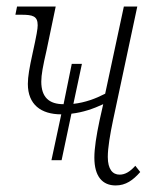

<svg xmlns="http://www.w3.org/2000/svg" viewBox="-20 -556 481 586"><path d="M137 -67H168L198 -209C233 -213 265 -224 295 -238L284 -189C274 -142 268 -103 268 -75C268 -17 293 10 333 10C364 10 386 -6 408 -31L393 -50C376 -31 361 -23 345 -23C324 -23 309 -39 309 -77C309 -105 316 -146 325 -189L399 -536H358L301 -270C272 -255 240 -243 204 -239L230 -361H199L174 -238C130 -238 106 -259 106 -307C106 -328 111 -354 122 -402L150 -536H32L27 -511H45C80 -511 95 -507 95 -479C95 -468 92 -450 79 -391C70 -350 65 -322 65 -300C65 -237 105 -207 167 -207Z"/></svg>

Font: Noto Serif Condensed ExtraLight
Style: Italic
Weight: 200
Width: 3
Italic angle: -12°
Designer: Monotype Design Team
Foundry: Monotype Imaging Inc.
Version: Version 2.013